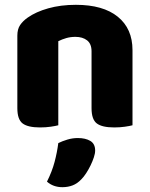

<svg xmlns="http://www.w3.org/2000/svg" viewBox="-20 -521 623 797"><path d="M530 -1Q519 2 498.5 5Q478 8 454 8Q404 8 382 -8.5Q360 -25 360 -72V-308Q360 -339 341.5 -353.5Q323 -368 293 -368Q273 -368 255.5 -363Q238 -358 222 -350V-1Q211 2 190.5 5Q170 8 146 8Q96 8 74 -8.5Q52 -25 52 -72V-373Q52 -400 63.5 -417Q75 -434 95 -448Q129 -472 180.5 -486.5Q232 -501 295 -501Q408 -501 469 -451.5Q530 -402 530 -313ZM239 256Q201 256 175 233Q196 191 206.5 151.5Q217 112 222 73Q238 65 259.5 58.5Q281 52 303 52Q335 52 355 64Q375 76 375 104Q375 116 369.5 132.5Q364 149 356 165.5Q348 182 338 197.5Q328 213 318 223Q301 241 281.5 248.5Q262 256 239 256Z"/></svg>

Font: Baloo 2 Latin ExtraBold
Style: Regular
Weight: 400
Designer: Sarang Kulkarni and Ek Type
Foundry: Ek Type
Version: Version 1.001